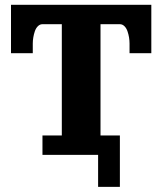

<svg xmlns="http://www.w3.org/2000/svg" viewBox="-20 -625 655 775"><path d="M376 -24.4H463.9V129.4H376ZM24.4 -605.5H590.8V-410.2H502.9V-449.2Q502.9 -461.2 500.9 -473.9Q498.8 -486.6 494.5 -499Q490.2 -511.5 482.2 -519.4Q474.1 -527.3 463.9 -527.3H385.7V-78.1H463.9V0H151.4V-78.1H229.5V-527.3H151.4Q141.1 -527.3 133.1 -519.4Q125 -511.5 120.7 -499Q116.5 -486.6 114.4 -473.9Q112.3 -461.2 112.3 -449.2V-410.2H24.4Z"/></svg>

Font: Orelega One
Style: Regular
Weight: 400
Version: Version 1.1 ; ttfautohint (v1.8.3)